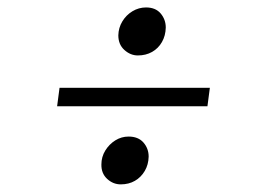

<svg xmlns="http://www.w3.org/2000/svg" viewBox="-20 -550 709 516"><path d="M140 -314H544L537.5 -264.5H133.5ZM252.5 -108Q252.5 -128.5 263 -145.5Q273.5 -162.5 290 -172.8Q306.5 -183 325.5 -183Q351.5 -183 365.5 -167Q379.5 -151 379.5 -129Q379 -107.5 369 -90.5Q359 -73.5 342.5 -64Q326 -54.5 304.5 -54.5Q284 -54.5 268 -69.2Q252 -84 252.5 -108ZM350.5 -401Q330.5 -401 314.2 -415.8Q298 -430.5 298 -455Q298.5 -475.5 308.8 -492.5Q319 -509.5 336 -519.8Q353 -530 372.5 -530Q398 -530 411.8 -513.8Q425.5 -497.5 425.5 -476Q425 -454 415.2 -437Q405.5 -420 388.8 -410.5Q372 -401 350.5 -401Z"/></svg>

Font: Merriweather 120pt Medium
Style: Italic
Weight: 500
Italic angle: -7.8°
Version: Version 2.101